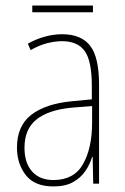

<svg xmlns="http://www.w3.org/2000/svg" viewBox="-20 -660 450 690"><path d="M203 -537Q272 -537 304 -495.5Q336 -454 336 -356V0H315L313 -96H311Q303 -69 286.5 -45Q270 -21 242.5 -5.5Q215 10 172 10Q104 10 72.5 -31Q41 -72 41 -129Q41 -208 92.5 -247.5Q144 -287 237 -296L310 -303V-351Q310 -441 284.5 -476.5Q259 -512 203 -512Q179 -512 150.5 -505Q122 -498 90 -480L80 -503Q108 -519 140 -528Q172 -537 203 -537ZM237 -273Q154 -265 111 -230.5Q68 -196 68 -129Q68 -74 95.5 -43.5Q123 -13 172 -13Q246 -13 278.5 -70.5Q311 -128 311 -220V-279ZM314 -640V-616H96V-640Z"/></svg>

Font: Noto Sans Telugu Condensed Thin
Style: Regular
Weight: 100
Width: 3
Designer: Jelle Bosma - Monotype Design Team
Foundry: Monotype Imaging Inc.
Version: Version 2.005; ttfautohint (v1.8.4.7-5d5b)